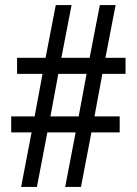

<svg xmlns="http://www.w3.org/2000/svg" viewBox="-20 -734 537 754"><path d="M63 0 104 -214H24V-277H116L147 -444H47V-507H159L199 -714H261L221 -507H332L372 -714H434L394 -507H473V-444H382L351 -277H450V-214H339L298 0H236L277 -214H166L125 0ZM178 -277H289L320 -444H209Z"/></svg>

Font: Noto Sans Tamil ExtraCondensed
Style: Regular
Weight: 400
Width: 2
Designer: Jelle Bosma - Monotype Design Team
Foundry: Monotype Imaging Inc.
Version: Version 2.004; ttfautohint (v1.8.4.7-5d5b)